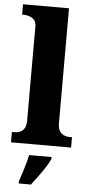

<svg xmlns="http://www.w3.org/2000/svg" viewBox="-64 -796 496 1053"><g transform="rotate(5 184.5 -269.5)"><path d="M19 0V-57H30Q50 -57 65 -63.5Q80 -70 88.5 -85.5Q97 -101 97 -128V-644Q97 -670 84.5 -682Q72 -694 56.5 -698.5Q41 -703 30 -703H19V-760H272V-128Q272 -101 281 -85.5Q290 -70 305 -63.5Q320 -57 339 -57H350V0ZM81 208Q88 188 96.5 162Q105 136 112.5 109Q120 82 124 61H248V71Q239 92 222 118.5Q205 145 185 172Q165 199 148 221H81Z"/></g></svg>

Font: Noto Serif Khmer ExtraBold
Style: Regular
Weight: 800
Version: Version 2.003